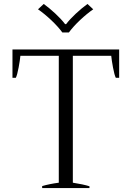

<svg xmlns="http://www.w3.org/2000/svg" viewBox="-20 -950 666 970"><path d="M172 -903 201 -930Q230 -909 260 -881Q290 -853 309 -828H314Q333 -853 363 -881Q393 -909 422 -930L451 -903Q419 -881 384.5 -848.5Q350 -816 328 -786H295Q273 -816 238.5 -848.5Q204 -881 172 -903ZM193 -10Q231 -21 277 -27V-668H83Q81 -646 74 -608.5Q67 -571 60 -557H43V-700H582V-557H565Q558 -571 551 -608.5Q544 -646 542 -668H348V-27Q400 -19 432 -9V0H193Z"/></svg>

Font: Trirong Light
Style: Regular
Weight: 300
Designer: Katatrad Team
Foundry: CadsonDemak
Version: Version 1.001